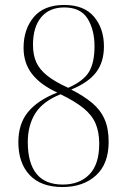

<svg xmlns="http://www.w3.org/2000/svg" viewBox="-20 -744 508 774"><path d="M232 10Q145 10 99.5 -38.5Q54 -87 54 -171Q54 -245 93 -292.5Q132 -340 211 -371Q143 -402 109 -446Q75 -490 75 -551Q75 -626 116 -675Q157 -724 239 -724Q319 -724 359 -676.5Q399 -629 399 -557Q399 -494 367.5 -452.5Q336 -411 267 -383Q318 -357 351.5 -329Q385 -301 401.5 -263.5Q418 -226 418 -172Q418 -83 366.5 -36.5Q315 10 232 10ZM255 -390Q318 -418 339.5 -455.5Q361 -493 361 -557Q361 -624 333 -669Q305 -714 239 -714Q179 -714 146 -674.5Q113 -635 113 -563Q113 -522 126.5 -492.5Q140 -463 171 -438.5Q202 -414 255 -390ZM233 0Q300 0 340 -40.5Q380 -81 380 -165Q380 -211 365.5 -245.5Q351 -280 316.5 -308Q282 -336 224 -364Q152 -335 122 -286.5Q92 -238 92 -171Q92 -87 127 -43.5Q162 0 233 0Z"/></svg>

Font: Noto Serif Display Condensed ExtraLight
Style: Regular
Weight: 200
Width: 3
Designer: Monotype Design Team
Foundry: Monotype Imaging Inc.
Version: Version 2.009